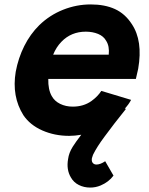

<svg xmlns="http://www.w3.org/2000/svg" viewBox="-20 -598 674 867"><path d="M213.5 -164.5Q226 -141.5 251.5 -129Q277 -116.5 308.5 -116.5Q357 -116.5 392.5 -141.5Q421 -162 437.5 -187.5L572 -147Q562 -127.5 543.5 -107.5L549 -106.5Q494.5 -39 452 19Q417 66 400 101Q397.5 107 395 116.5Q393 130 398 136.5Q404 145 415.5 145Q433 145 455 130L492.5 195Q471 224 434.5 239.5Q412 249 387.5 249Q359 249 335.8 237.2Q312.5 225.5 300 203Q279 168 287.5 120Q291 92.5 308.5 64.5Q315.5 53.5 325 40Q334.5 26.5 347 10.5Q317.5 15.5 292.5 15.5Q226.5 15.5 171 -9Q115.5 -33.5 85.5 -78Q32.5 -162.5 51 -274Q62.5 -336 89.5 -390Q116.5 -444 157.5 -484.5Q204.5 -530 265 -554Q325.5 -578 389.5 -578Q453.5 -578 499.2 -557Q545 -536 575 -489.5Q626 -414 604 -287.5L593.5 -241.5H198Q197 -193.5 213.5 -164.5ZM257.5 -409.5Q234 -385.5 220 -351H471Q475 -389.5 459.5 -413.5Q448 -434.5 423 -444.8Q398 -455 367.5 -455Q301.5 -455 257.5 -409.5Z"/></svg>

Font: Russisch Sans ExtraBold
Style: Italic
Weight: 800
Width: 4
Italic angle: -10°
Designer: Michael Sharanda (font) & Cristiano Sobral (main changes)
Foundry: Michael Sharanda
Version: Version 2.00;September 8, 2020;FontCreator 13.0.0.2681 64-bi